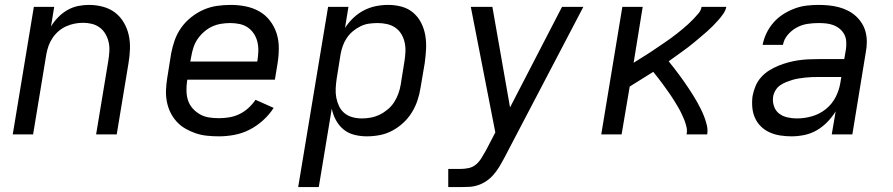

<svg xmlns="http://www.w3.org/2000/svg" viewBox="-20 -548 3640 783"><path d="M32 0 118 -520H201L188 -440Q200 -460 217 -477.5Q234 -495 255 -507Q276 -519 298.5 -523.5Q321 -528 343 -528Q372 -528 400 -520.5Q428 -513 449.5 -496.5Q471 -480 485 -456Q499 -432 505 -405Q511 -378 510 -348.5Q509 -319 504 -290L456 0H372L422 -302Q425 -321 426 -340Q427 -359 423 -376.5Q419 -394 410 -409.5Q401 -425 387 -435.5Q373 -446 355.5 -450.5Q338 -455 319 -455Q301 -455 283.5 -451.5Q266 -448 249.5 -440.5Q233 -433 219 -421Q205 -409 194.5 -393.5Q184 -378 178 -361Q172 -344 169 -327L115 0Z M873 8Q848 8 824 5.5Q800 3 778 -4.5Q756 -12 736 -23.5Q716 -35 700.5 -52Q685 -69 675 -89.5Q665 -110 660.5 -133.5Q656 -157 657 -181Q658 -205 662 -230L678 -330Q683 -357 692.5 -384Q702 -411 719 -435Q736 -459 760 -478Q784 -497 810.5 -508.5Q837 -520 865 -524Q893 -528 921 -528Q952 -528 982 -522Q1012 -516 1037.5 -501.5Q1063 -487 1081 -463.5Q1099 -440 1108 -412Q1117 -384 1117 -352.5Q1117 -321 1112 -290L1101 -223H744L743 -218Q740 -197 740.5 -176.5Q741 -156 747 -138Q753 -120 766 -105.5Q779 -91 796 -81.5Q813 -72 832.5 -69Q852 -66 873 -66Q894 -66 915 -69.5Q936 -73 956 -82.5Q976 -92 993 -107.5Q1010 -123 1022 -141L1096 -108Q1078 -80 1052.5 -57Q1027 -34 997.5 -19Q968 -4 936 2Q904 8 873 8ZM756 -297H1029L1030 -302Q1033 -321 1033.5 -340.5Q1034 -360 1029.5 -378Q1025 -396 1015 -411Q1005 -426 990.5 -436Q976 -446 957.5 -450Q939 -454 919 -454Q901 -454 882 -451Q863 -448 845.5 -440Q828 -432 812.5 -418.5Q797 -405 786 -389Q775 -373 769 -354.5Q763 -336 760 -318Z M1196 215 1318 -520H1401L1387 -434Q1401 -456 1421 -475Q1441 -494 1464.5 -506Q1488 -518 1513 -523Q1538 -528 1563 -528Q1563 -528 1563 -528Q1563 -528 1564 -528Q1592 -528 1619 -520.5Q1646 -513 1666 -495.5Q1686 -478 1698 -454Q1710 -430 1714.5 -403Q1719 -376 1717.5 -347.5Q1716 -319 1712 -290L1695 -190Q1691 -164 1682.5 -138.5Q1674 -113 1659.5 -89.5Q1645 -66 1624.5 -47Q1604 -28 1579.5 -15Q1555 -2 1528.5 3Q1502 8 1476 8Q1449 8 1424 1.5Q1399 -5 1380.5 -20.5Q1362 -36 1350 -58Q1338 -80 1333 -105L1280 215ZM1456 -65Q1474 -65 1492.5 -68.5Q1511 -72 1528.5 -80.5Q1546 -89 1561.5 -102Q1577 -115 1587.5 -131.5Q1598 -148 1604.5 -166Q1611 -184 1614 -202L1630 -302Q1633 -321 1633.5 -340.5Q1634 -360 1629.5 -378Q1625 -396 1615.5 -411Q1606 -426 1591 -436Q1576 -446 1557.5 -450Q1539 -454 1520 -454Q1502 -454 1484.5 -451.5Q1467 -449 1450.5 -441Q1434 -433 1419.5 -421Q1405 -409 1394.5 -393.5Q1384 -378 1378 -361Q1372 -344 1369 -327L1353 -227Q1350 -207 1349 -187.5Q1348 -168 1351.5 -149.5Q1355 -131 1363 -114.5Q1371 -98 1385 -86.5Q1399 -75 1417.5 -70Q1436 -65 1456 -65Z M1808 215V141H1857Q1874 141 1891 137.5Q1908 134 1921.5 122.5Q1935 111 1944 95.5Q1953 80 1962 65L2000 -8L1900 -520H1988L2060 -110L2272 -520H2359L2035 99Q2026 116 2016 132.5Q2006 149 1993 164Q1980 179 1964 190Q1948 201 1930 207Q1912 213 1893.5 214Q1875 215 1857 215Z M2432 0 2518 -520H2601L2564 -292Q2577 -300 2589.5 -308Q2602 -316 2615 -324Q2628 -332 2640.5 -340.5Q2653 -349 2665.5 -357.5Q2678 -366 2690.5 -374.5Q2703 -383 2715.5 -392Q2728 -401 2740 -410.5Q2752 -420 2763.5 -429.5Q2775 -439 2786.5 -449.5Q2798 -460 2808.5 -471Q2819 -482 2829 -494Q2839 -506 2841 -520H2942Q2939 -505 2929.5 -491.5Q2920 -478 2909 -465.5Q2898 -453 2886.5 -441.5Q2875 -430 2862.5 -419Q2850 -408 2837.5 -397.5Q2825 -387 2812.5 -376.5Q2800 -366 2787 -356Q2774 -346 2760.5 -336.5Q2747 -327 2734 -317.5Q2721 -308 2707 -298Q2718 -285 2728 -271.5Q2738 -258 2748.5 -244.5Q2759 -231 2768.5 -217Q2778 -203 2787.5 -189Q2797 -175 2806 -160.5Q2815 -146 2823.5 -131Q2832 -116 2839.5 -100.5Q2847 -85 2853 -69Q2859 -53 2863 -35.5Q2867 -18 2864 0H2780Q2783 -15 2779.5 -30.5Q2776 -46 2770.5 -59.5Q2765 -73 2758.5 -86.5Q2752 -100 2744.5 -112.5Q2737 -125 2729.5 -137.5Q2722 -150 2713.5 -162Q2705 -174 2696.5 -186Q2688 -198 2679.5 -209.5Q2671 -221 2662 -232.5Q2653 -244 2644 -255Q2620 -240 2596 -225Q2572 -210 2548 -195L2515 0Z M3208 8Q3185 8 3162 4.5Q3139 1 3119 -8Q3099 -17 3083.5 -32Q3068 -47 3059 -67Q3050 -87 3048 -110Q3046 -133 3049 -156Q3053 -177 3061 -196.5Q3069 -216 3083.5 -232.5Q3098 -249 3116.5 -260.5Q3135 -272 3154.5 -280Q3174 -288 3194.5 -293.5Q3215 -299 3235 -302Q3255 -305 3275.5 -306Q3296 -307 3316 -307H3423L3430 -348Q3432 -363 3431 -379Q3430 -395 3423 -408Q3416 -421 3404.5 -430.5Q3393 -440 3378.5 -445.5Q3364 -451 3348.5 -452.5Q3333 -454 3318 -454Q3295 -454 3272.5 -450.5Q3250 -447 3229.5 -436Q3209 -425 3193 -406.5Q3177 -388 3173 -365H3090Q3095 -390 3106 -413Q3117 -436 3134.5 -456Q3152 -476 3174 -490Q3196 -504 3220 -513Q3244 -522 3268.5 -525Q3293 -528 3318 -528Q3339 -528 3359.5 -526Q3380 -524 3399.5 -519Q3419 -514 3437 -505Q3455 -496 3469.5 -483Q3484 -470 3494.5 -453.5Q3505 -437 3510 -417.5Q3515 -398 3515 -377Q3515 -356 3511 -336L3456 0H3372L3388 -94Q3374 -71 3354 -50.5Q3334 -30 3310.5 -16.5Q3287 -3 3260.5 2.5Q3234 8 3209 8ZM3230 -65Q3260 -65 3290.5 -73.5Q3321 -82 3346.5 -102Q3372 -122 3387 -150.5Q3402 -179 3407 -210L3411 -234H3316Q3303 -234 3289.5 -233.5Q3276 -233 3263 -231.5Q3250 -230 3237 -228Q3224 -226 3211 -222Q3198 -218 3185.5 -213Q3173 -208 3161.5 -200Q3150 -192 3142.5 -179.5Q3135 -167 3133 -154Q3130 -135 3136 -116Q3142 -97 3156.5 -85.5Q3171 -74 3190.5 -69.5Q3210 -65 3230 -65Z"/></svg>

Font: Zed Sans Extended
Style: Italic
Weight: 400
Width: 7
Italic angle: -9°
Designer: Belleve Invis
Foundry: Belleve Invis
Version: Version 1.0.0; ttfautohint (v1.8.4)